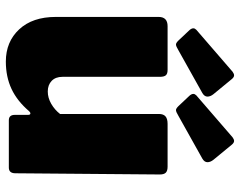

<svg xmlns="http://www.w3.org/2000/svg" viewBox="-100 -692 802 641"><g transform="rotate(90 300.5 -371.0)"><path d="M360 -171V-501Q360 -516 368 -523Q376 -530 393 -530H536Q550 -530 556 -524Q562 -518 562 -504L558 -22Q558 0 539 0H381Q363 0 363 -20V-64Q363 -72 358 -72Q355 -72 351 -68Q317 -28 276.5 -9Q236 10 185 10Q119 10 77.5 -34.5Q36 -79 36 -157V-500Q36 -530 67 -530H213Q226 -530 231 -524Q236 -518 236 -504V-179Q236 -156 249.5 -143Q263 -130 285 -130Q306 -130 326 -141.5Q346 -153 360 -171ZM294 -683Q302 -673 302 -663Q302 -653 290 -646L147 -566Q134 -558 128 -558Q123 -558 115 -566L82 -601Q74 -609 74 -616Q74 -621 79 -626L219 -747Q226 -752 231 -752Q237 -752 243 -745ZM513 -683Q521 -673 521 -663Q521 -653 509 -646L366 -566Q353 -558 347 -558Q342 -558 334 -566L301 -601Q293 -609 293 -616Q293 -621 298 -626L438 -747Q445 -752 450 -752Q456 -752 462 -745Z"/></g></svg>

Font: Libre Franklin Black
Style: Regular
Weight: 900
Designer: Pablo Impallari, Rodrigo Fuenzalida
Foundry: Impallari Type
Version: Version 1.002; ttfautohint (v1.5)